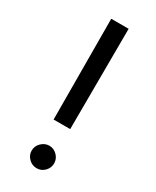

<svg xmlns="http://www.w3.org/2000/svg" viewBox="-186 -754 670 822"><g transform="rotate(30 149.0 -343.0)"><path d="M106 -700H192L190 -203H108ZM149 -97Q171 -97 187.5 -80.5Q204 -64 204 -41Q204 -19 188 -2.5Q172 14 149 14Q126 14 109.5 -2.5Q93 -19 93 -41Q93 -64 110 -80.5Q127 -97 149 -97Z"/></g></svg>

Font: Oak Sans
Style: Regular
Weight: 400
Designer: Erik Kennedy, Walven
Foundry: Erik Kennedy, Walven
Version: Version 1.000